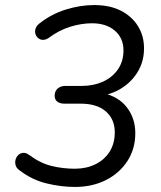

<svg xmlns="http://www.w3.org/2000/svg" viewBox="-20 -734 640 763"><path d="M277.6 8.9Q222.9 8.9 164.8 -5.2Q106.7 -19.4 58.3 -56.7Q45.7 -65.1 42.3 -76.8Q38.9 -88.5 41.8 -99.5Q44.8 -110.4 52.6 -117.9Q60.4 -125.4 71.6 -126.5Q82.9 -127.7 95.1 -118.8Q139.3 -85.8 184.2 -74.7Q229.2 -63.5 277.6 -63.5Q322.5 -63.5 358.3 -80.8Q394.2 -98 415.2 -130.6Q436.1 -163.2 436.1 -208.2Q436.1 -259.8 401 -290.9Q365.8 -322.1 299.8 -322.1H235.6Q217.7 -322.1 207.4 -330.3Q197.2 -338.6 197.2 -353.2Q197.2 -371.7 209.1 -382.1Q221.1 -392.6 240 -392.6H305.7Q351.5 -392.6 389.1 -409.5Q426.7 -426.5 448.7 -458.4Q470.7 -490.3 470.7 -533.8Q470.7 -582.7 436.4 -612.1Q402.1 -641.5 345.7 -641.5Q303.2 -641.5 258.4 -627.5Q213.5 -613.4 173.9 -583.6Q161.3 -575.2 150.1 -575.6Q138.9 -576.1 131.1 -583.1Q123.3 -590.1 120.5 -600.3Q117.8 -610.5 121.9 -621.8Q126 -633 138.7 -642.3Q185 -678.5 242 -696.2Q299 -713.9 354.2 -713.9Q417.2 -713.9 461.3 -691Q505.3 -668.1 528.8 -629.4Q552.3 -590.8 552.3 -543.2Q552.7 -494.7 531.2 -455.4Q509.7 -416.1 472.2 -389.5Q434.7 -362.9 385.7 -353.9L386.3 -364.9Q450.7 -350.8 484.2 -307.3Q517.7 -263.9 517.7 -204.5Q517.7 -142.8 486.5 -94.3Q455.2 -45.9 401.1 -18.5Q347 8.9 277.6 8.9Z"/></svg>

Font: Nunito ExtraLight
Style: Italic
Weight: 200
Italic angle: -9°
Designer: Vernon Adams
Foundry: Vernon Adams
Version: Version 3.602